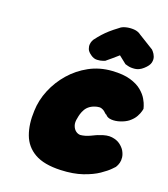

<svg xmlns="http://www.w3.org/2000/svg" viewBox="-108 -793 776 887"><g transform="rotate(15 280.5 -349.5)"><path d="M264 9Q183 5 139 -25.5Q95 -56 81 -107.5Q67 -159 76 -224Q82 -276 107.5 -325Q133 -374 173 -412.5Q213 -451 264.5 -473.5Q316 -496 376 -495Q430 -494 464.5 -480.5Q499 -467 518.5 -447.5Q538 -428 547 -408.5Q556 -389 558.5 -376Q561 -363 561 -363Q561 -363 557.5 -352Q554 -341 543.5 -325Q533 -309 512 -295Q496 -285 473 -279.5Q450 -274 430 -277Q410 -280 402 -293Q399 -293 395.5 -297.5Q392 -302 386.5 -307Q381 -312 372.5 -315.5Q364 -319 351 -317Q331 -314 317.5 -306Q304 -298 296 -286.5Q288 -275 283.5 -263.5Q279 -252 277 -243Q270 -222 274 -206Q278 -190 288 -181Q298 -172 310 -171Q321 -171 333.5 -173.5Q346 -176 358 -180.5Q370 -185 379.5 -188.5Q389 -192 395 -193Q430 -204 454.5 -198.5Q479 -193 493.5 -180Q508 -167 515 -153Q523 -136 523.5 -121Q524 -106 520 -95Q516 -84 511.5 -77.5Q507 -71 507 -71Q507 -71 492 -58Q477 -45 447 -28Q417 -11 371 0.5Q325 12 264 9ZM265 -539Q249 -552 245.5 -564.5Q242 -577 244 -587.5Q246 -598 250 -604.5Q254 -611 254 -611Q270 -629 284 -642Q298 -655 314 -667Q330 -679 356 -695Q366 -703 385 -706Q404 -709 424 -706Q444 -703 458 -690L528 -638Q528 -638 534 -630Q540 -622 544 -609Q548 -596 543 -580Q538 -564 515 -547Q495 -532 474.5 -531.5Q454 -531 440.5 -536Q427 -541 427 -541L392 -574Q379 -564 362.5 -552.5Q346 -541 333 -532Q333 -532 322 -529Q311 -526 295 -526.5Q279 -527 265 -539Z"/></g></svg>

Font: Sour Gummy Black
Style: Italic
Weight: 900
Italic angle: -11.3°
Designer: Stefie Justprince
Foundry: Eifetstype
Version: Version 1.000